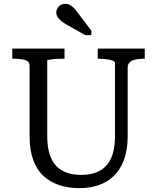

<svg xmlns="http://www.w3.org/2000/svg" viewBox="-20 -963 818 1000"><path d="M226 -255Q226 -198 239 -158.5Q252 -119 275.5 -96Q299 -73 331.5 -62.5Q364 -52 404 -52Q442 -52 474 -62.5Q506 -73 529.5 -96Q553 -119 566 -158.5Q579 -198 579 -255V-636Q579 -641 571.5 -645Q564 -649 552 -651.5Q540 -654 525.5 -655.5Q511 -657 498 -657H489V-710H734V-657H724Q702 -657 683.5 -652.5Q665 -648 655 -638Q645 -628 645 -611V-255Q645 -182 625.5 -130Q606 -78 571.5 -45.5Q537 -13 491.5 2Q446 17 393 17Q337 17 289.5 1.5Q242 -14 207 -46Q172 -78 153 -130Q134 -182 134 -255V-621Q134 -643 111.5 -650Q89 -657 54 -657H44V-710H316V-657H307Q294 -657 279.5 -656.5Q265 -656 253 -654.5Q241 -653 233.5 -651.5Q226 -650 226 -647ZM384 -898Q375 -911 365 -921Q355 -931 344.5 -937Q334 -943 320 -943Q299 -943 286 -929Q273 -915 273 -898Q273 -885 280.5 -873.5Q288 -862 301 -852Q314 -842 330 -833L424 -780H456V-803Z"/></svg>

Font: Roboto Serif 20pt SemiCondensed
Style: Regular
Weight: 400
Width: 4
Version: Version 1.008